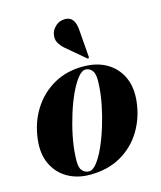

<svg xmlns="http://www.w3.org/2000/svg" viewBox="-105 -755 706 841"><g transform="rotate(-15 248.0 -334.5)"><path d="M294.5 -456.5Q355.5 -456 399.5 -429.8Q443.5 -403.5 464.8 -356.5Q486 -309.5 478.5 -246Q470.5 -175.5 435.5 -117.5Q400.5 -59.5 340.8 -25Q281 9.5 199.5 9.5Q142 9.5 98.2 -15.8Q54.5 -41 32.2 -87.8Q10 -134.5 17.5 -198.5Q26 -273.5 62.8 -332Q99.5 -390.5 158.8 -424Q218 -457.5 294.5 -456.5ZM199.5 -6Q216.5 -6 235 -29.8Q253.5 -53.5 271 -92.2Q288.5 -131 303 -177.8Q317.5 -224.5 326.8 -271.5Q336 -318.5 338 -357Q342 -404 330.8 -422Q319.5 -440 299.5 -441Q282 -441.5 263.2 -418Q244.5 -394.5 226.5 -355.8Q208.5 -317 193.8 -270Q179 -223 169.5 -175.5Q160 -128 158 -88Q154 -40 166.2 -23Q178.5 -6 199.5 -6ZM317.5 -613.5 327 -491.5Q327 -487 325.5 -485.5Q323 -483.5 319.5 -485.5L235.5 -556.5Q219 -570.5 209.2 -588.2Q199.5 -606 206 -631Q210 -646.5 226.5 -662Q243 -677.5 269.5 -677.5Q313.5 -677.5 317.5 -613.5Z"/></g></svg>

Font: Fraunces 144pt S000
Style: Bold Italic
Weight: 700
Italic angle: -16°
Version: Version 1.000; ttfautohint (v1.8.3)